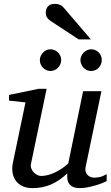

<svg xmlns="http://www.w3.org/2000/svg" viewBox="-20 -947 567 979"><path d="M523.9 -23.9Q514.6 -18.6 498.3 -12.2Q481.9 -5.9 462.9 -0.5Q443.8 4.9 424.1 8.5Q404.3 12.2 388.2 12.2Q359.9 12.2 346.2 2.7Q332.5 -6.8 327.4 -19.3Q322.3 -31.7 322.8 -44.4Q323.2 -57.1 323.2 -63Q283.7 -25.4 240.5 -6.6Q197.3 12.2 147 12.2Q112.3 12.2 90.3 0Q68.4 -12.2 57.1 -30.8Q45.9 -49.3 43.5 -71.3Q41 -93.3 44.9 -112.8L109.9 -424.8L25.9 -434.1V-462.9L176.8 -494.1H217.8L138.2 -112.8Q135.3 -100.1 139.4 -88.6Q143.6 -77.1 151.6 -68.6Q159.7 -60.1 169.9 -54.9Q180.2 -49.8 189.9 -49.8Q208 -49.8 226.3 -54.9Q244.6 -60.1 262.7 -68.8Q280.8 -77.6 297.4 -89.1Q314 -100.6 328.1 -113.8L403.8 -481.9H497.1L417 -97.2Q413.6 -81.5 417 -71Q420.4 -60.5 427.5 -53.7Q434.6 -46.9 443.6 -43.9Q452.6 -41 460.9 -41Q470.7 -41 486.8 -43.9Q502.9 -46.9 523.9 -59.1ZM292 -641.1Q292 -629.9 287.6 -619.6Q283.2 -609.4 275.6 -601.6Q268.1 -593.8 258.1 -589.4Q248 -585 236.8 -585Q226.1 -585 216.3 -589.4Q206.5 -593.8 199.2 -601.6Q191.9 -609.4 187.5 -619.1Q183.1 -628.9 183.1 -640.1Q183.1 -650.9 187.5 -660.9Q191.9 -670.9 199.2 -678.7Q206.5 -686.5 216.3 -691.2Q226.1 -695.8 236.8 -695.8Q248 -695.8 258.1 -691.4Q268.1 -687 275.6 -679.7Q283.2 -672.4 287.6 -662.4Q292 -652.3 292 -641.1ZM499 -641.1Q499 -629.9 494.9 -619.6Q490.7 -609.4 483.4 -601.6Q476.1 -593.8 466.1 -589.4Q456.1 -585 444.8 -585Q433.6 -585 423.6 -589.4Q413.6 -593.8 406.2 -601.6Q398.9 -609.4 394.5 -619.6Q390.1 -629.9 390.1 -641.1Q390.1 -651.4 394.8 -661.4Q399.4 -671.4 407 -679Q414.6 -686.5 424.6 -691.2Q434.6 -695.8 444.8 -695.8Q456.1 -695.8 466.1 -691.4Q476.1 -687 483.4 -679.7Q490.7 -672.4 494.9 -662.4Q499 -652.3 499 -641.1ZM381.3 -746.1 236.3 -841.3Q226.1 -848.1 219.7 -858.2Q213.4 -868.2 213.4 -883.3Q213.4 -890.6 215.6 -898.4Q217.8 -906.2 222.9 -912.6Q228 -918.9 236.6 -923.1Q245.1 -927.2 258.3 -927.2Q269 -927.2 276.6 -925.3Q284.2 -923.3 290 -920.2Q295.9 -917 300.5 -912.4Q305.2 -907.7 309.6 -902.3L443.4 -746.1Z"/></svg>

Font: Charis SIL Phon
Style: Italic
Weight: 400
Italic angle: -11°
Foundry: SIL International
Version: Version 5.000